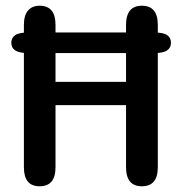

<svg xmlns="http://www.w3.org/2000/svg" viewBox="-20 -644 635 671"><path d="M19.5 -494.5Q19.5 -512 33.2 -521.2Q47 -530.5 79.5 -530.5H518Q551 -530.5 564.2 -521.2Q577.5 -512 577.5 -494.5Q577.5 -477.5 564.2 -468Q551 -458.5 518 -458.5H79.5Q47 -458.5 33.2 -467.8Q19.5 -477 19.5 -494.5ZM420.5 -557Q420.5 -624 476 -624Q531.5 -624 531.5 -557V-59.5Q531.5 7 476 7Q420.5 7 420.5 -59.5V-276.5H174V-59.5Q174 7 118.5 7Q63.5 7 63.5 -59.5V-557Q63.5 -590 77.8 -607Q92 -624 118.5 -624Q174 -624 174 -557V-358H420.5Z"/></svg>

Font: Sono Medium
Style: Regular
Weight: 500
Designer: Tyler Finck
Foundry: Tyler Finck
Version: Version 2.112